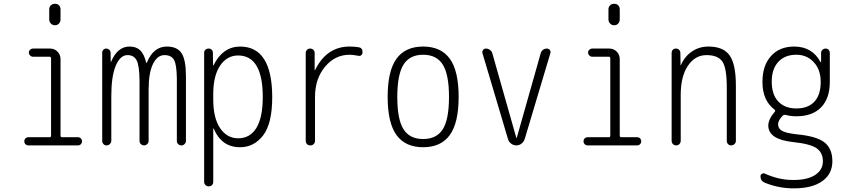

<svg xmlns="http://www.w3.org/2000/svg" viewBox="-20 -780 4540 1030"><path d="M131.8 0Q123 0 116.7 -6.3Q110.4 -12.7 110.4 -22Q110.4 -31.2 116.7 -37.6Q123 -43.9 131.8 -43.9H246.1Q253.9 -43.9 253.9 -51.8V-466.8Q253.9 -475.6 246.1 -475.6H157.2Q148.4 -475.6 141.6 -482.4Q134.8 -489.3 134.8 -498Q134.8 -506.8 141.6 -513.2Q148.4 -519.5 157.2 -519.5H249Q272.5 -519.5 288.6 -502.9Q304.7 -486.3 304.7 -462.9V-51.8Q304.7 -43.9 314.5 -43.9H398.4Q407.2 -43.9 413.6 -37.6Q419.9 -31.2 419.9 -22Q419.9 -12.7 413.6 -6.3Q407.2 0 398.4 0ZM244.1 -730.5Q244.1 -743.2 252.9 -751.5Q261.7 -759.8 274.9 -759.8Q288.1 -759.8 296.4 -751.5Q304.7 -743.2 304.7 -730.5V-675.8Q304.7 -663.1 296.4 -653.8Q288.1 -644.5 274.9 -644.5Q261.7 -644.5 252.9 -653.8Q244.1 -663.1 244.1 -675.8Z M528.3 -25.4V-498Q528.3 -506.8 534.7 -513.2Q541 -519.5 549.8 -519.5Q558.6 -519.5 565.9 -513.2Q573.2 -506.8 573.2 -498L574.2 -448.2Q574.2 -447.3 575.2 -447.3Q576.2 -447.3 576.2 -449.2Q610.4 -530.3 674.8 -530.3Q710.9 -530.3 731.9 -510.3Q752.9 -490.2 764.6 -443.4Q764.6 -442.4 766.6 -442.4Q767.6 -442.4 767.6 -443.4Q802.7 -530.3 875 -530.3Q930.7 -530.3 954.1 -494.6Q977.5 -459 977.5 -370.1V-24.4Q977.5 -14.6 970.2 -7.3Q962.9 0 953.1 0Q943.4 0 936 -6.8Q928.7 -13.7 928.7 -24.4V-360.4Q927.7 -434.6 913.1 -459.5Q898.4 -484.4 862.3 -484.4Q824.2 -484.4 800.8 -437Q777.3 -389.6 777.3 -299.8V-24.4Q777.3 -14.6 770 -7.3Q762.7 0 752.9 0Q743.2 0 735.8 -6.8Q728.5 -13.7 728.5 -24.4V-349.6Q727.5 -428.7 712.9 -456.5Q698.2 -484.4 664.1 -484.4Q625 -484.4 601.1 -427.7Q577.1 -371.1 577.1 -264.6V-25.4Q577.1 -14.6 569.3 -7.3Q561.5 0 551.8 0Q542 0 535.2 -6.8Q528.3 -13.7 528.3 -25.4Z M1124 -275.4V-245.1Q1124 -147.5 1160.6 -92.8Q1197.3 -38.1 1257.8 -38.1Q1321.3 -38.1 1355.5 -93.8Q1389.6 -149.4 1389.6 -259.8Q1389.6 -481.4 1257.8 -482.4Q1197.3 -482.4 1160.6 -427.7Q1124 -373 1124 -275.4ZM1075.2 195.3V-497.1Q1075.2 -506.8 1082 -513.2Q1088.9 -519.5 1099.1 -519.5Q1109.4 -519.5 1115.7 -513.2Q1122.1 -506.8 1122.1 -497.1L1123 -429.7Q1123 -428.7 1124 -428.7Q1126 -428.7 1126 -430.7Q1174.8 -529.3 1267.6 -530.3Q1439.5 -530.3 1440.4 -259.8Q1440.4 -117.2 1391.6 -53.7Q1342.8 9.8 1267.6 9.8Q1168.9 9.8 1127 -88.9Q1127 -90.8 1126 -90.8Q1124 -90.8 1124 -89.8V195.3Q1124 206.1 1117.2 212.9Q1110.4 219.7 1100.1 219.7Q1089.8 219.7 1082.5 212.9Q1075.2 206.1 1075.2 195.3Z M1620.1 -25.4V-496.1Q1620.1 -505.9 1627 -512.7Q1633.8 -519.5 1644 -519.5Q1654.3 -519.5 1661.1 -512.7Q1668 -505.9 1668 -496.1V-403.3H1668.9H1669.9Q1731.4 -530.3 1855.5 -530.3Q1883.8 -530.3 1904.3 -526.4Q1925.8 -523.4 1924.8 -498Q1924.8 -490.2 1918.5 -484.4Q1912.1 -478.5 1904.3 -480.5Q1872.1 -486.3 1855.5 -486.3Q1777.3 -486.3 1723.6 -421.9Q1669.9 -357.4 1669.9 -259.8V-25.4Q1669.9 -14.6 1663.1 -7.3Q1656.2 0 1645 0Q1633.8 0 1627 -6.8Q1620.1 -13.7 1620.1 -25.4Z M2355.5 -433.1Q2322.3 -486.3 2250 -486.3Q2177.7 -486.3 2144.5 -433.1Q2111.3 -379.9 2111.3 -259.8Q2111.3 -139.6 2144.5 -86.9Q2177.7 -34.2 2250 -34.2Q2322.3 -34.2 2355.5 -86.9Q2388.7 -139.6 2388.7 -259.8Q2388.7 -379.9 2355.5 -433.1ZM2393.1 -55.7Q2345.7 9.8 2250 9.8Q2154.3 9.8 2106.9 -55.7Q2059.6 -121.1 2059.6 -260.3Q2059.6 -399.4 2106.9 -464.8Q2154.3 -530.3 2250 -530.3Q2345.7 -530.3 2393.1 -464.8Q2440.4 -399.4 2440.4 -260.3Q2440.4 -121.1 2393.1 -55.7Z M2705.1 -34.2 2568.4 -494.1Q2565.4 -503.9 2571.3 -511.7Q2577.1 -519.5 2586.9 -519.5Q2598.6 -519.5 2608.4 -512.2Q2618.2 -504.9 2621.1 -494.1L2750 -40H2751H2752L2880.9 -495.1Q2883.8 -505.9 2893.1 -512.7Q2902.3 -519.5 2914.1 -519.5Q2923.8 -519.5 2929.7 -511.7Q2935.5 -503.9 2932.6 -495.1L2794.9 -34.2Q2790 -19.5 2777.8 -9.8Q2765.6 0 2750 0Q2734.4 0 2721.7 -9.8Q2709 -19.5 2705.1 -34.2Z M3131.8 0Q3123 0 3116.7 -6.3Q3110.4 -12.7 3110.4 -22Q3110.4 -31.2 3116.7 -37.6Q3123 -43.9 3131.8 -43.9H3246.1Q3253.9 -43.9 3253.9 -51.8V-466.8Q3253.9 -475.6 3246.1 -475.6H3157.2Q3148.4 -475.6 3141.6 -482.4Q3134.8 -489.3 3134.8 -498Q3134.8 -506.8 3141.6 -513.2Q3148.4 -519.5 3157.2 -519.5H3249Q3272.5 -519.5 3288.6 -502.9Q3304.7 -486.3 3304.7 -462.9V-51.8Q3304.7 -43.9 3314.5 -43.9H3398.4Q3407.2 -43.9 3413.6 -37.6Q3419.9 -31.2 3419.9 -22Q3419.9 -12.7 3413.6 -6.3Q3407.2 0 3398.4 0ZM3244.1 -730.5Q3244.1 -743.2 3252.9 -751.5Q3261.7 -759.8 3274.9 -759.8Q3288.1 -759.8 3296.4 -751.5Q3304.7 -743.2 3304.7 -730.5V-675.8Q3304.7 -663.1 3296.4 -653.8Q3288.1 -644.5 3274.9 -644.5Q3261.7 -644.5 3252.9 -653.8Q3244.1 -663.1 3244.1 -675.8Z M3607.4 0Q3597.7 0 3590.3 -6.8Q3583 -13.7 3583 -25.4V-496.1Q3583 -505.9 3589.4 -512.7Q3595.7 -519.5 3606 -519.5Q3616.2 -519.5 3623 -512.7Q3629.9 -505.9 3629.9 -496.1L3630.9 -430.7Q3630.9 -429.7 3631.8 -429.7Q3632.8 -429.7 3632.8 -430.7Q3652.3 -476.6 3691.4 -503.4Q3730.5 -530.3 3780.3 -530.3Q3860.4 -530.3 3894 -482.9Q3927.7 -435.5 3927.7 -320.3V-24.4Q3927.7 -14.6 3920.4 -7.3Q3913.1 0 3902.8 0Q3892.6 0 3885.7 -6.8Q3878.9 -13.7 3878.9 -24.4V-310.5Q3878.9 -416 3855 -450.2Q3831.1 -484.4 3770 -484.4Q3709 -484.4 3670.4 -427.2Q3631.8 -370.1 3631.8 -271.5V-25.4Q3631.8 -14.6 3625 -7.3Q3618.2 0 3607.4 0Z M4252 -486.3Q4190.4 -486.3 4155.3 -448.2Q4120.1 -410.2 4120.1 -341.8Q4120.1 -272.5 4155.3 -235.4Q4190.4 -198.2 4252 -198.2Q4315.4 -198.2 4349.1 -234.9Q4382.8 -271.5 4382.8 -340.8Q4382.8 -406.2 4345.7 -446.3Q4308.6 -486.3 4252 -486.3ZM4083 200.2Q4059.6 190.4 4059.6 165Q4059.6 157.2 4067.9 152.3Q4076.2 147.5 4083 151.4Q4161.1 186.5 4237.3 185.5Q4312.5 185.5 4353.5 158.2Q4394.5 130.9 4394.5 85Q4394.5 40 4361.8 16.1Q4329.1 -7.8 4237.3 -17.6Q4102.5 -31.2 4101.6 -105.5Q4101.6 -140.6 4135.7 -179.7Q4141.6 -185.5 4135.7 -191.4Q4069.3 -241.2 4070.3 -341.8Q4070.3 -428.7 4116.2 -479.5Q4162.1 -530.3 4240.2 -530.3Q4336.9 -530.3 4381.8 -447.3Q4381.8 -446.3 4382.8 -446.3Q4384.8 -446.3 4384.8 -447.3V-496.1Q4384.8 -505.9 4392.1 -512.7Q4399.4 -519.5 4409.2 -519.5Q4418.9 -519.5 4425.3 -512.7Q4431.6 -505.9 4431.6 -496.1V-340.8Q4431.6 -252 4384.8 -204.1Q4337.9 -156.2 4252 -156.2Q4220.7 -156.2 4192.4 -164.1Q4185.5 -165 4179.7 -160.2Q4153.3 -133.8 4154.3 -112.3Q4154.3 -90.8 4174.3 -78.6Q4194.3 -66.4 4252.9 -59.6Q4359.4 -49.8 4402.3 -16.6Q4445.3 16.6 4445.3 85Q4445.3 153.3 4391.1 191.9Q4336.9 230.5 4237.3 230.5Q4157.2 230.5 4083 200.2Z"/></svg>

Font: Rounded-X Mgen+ 2m light
Style: Regular
Weight: 200
Designer: [Source Han Sans]
Ryoko NISHIZUKA  (kana & ideographs); Paul D. Hunt (Latin, Greek & Cyrillic); Wenlong ZHANG  (bopomofo
Version: Version 1.059.20150602